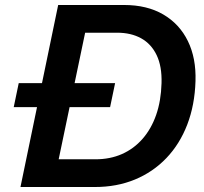

<svg xmlns="http://www.w3.org/2000/svg" viewBox="-20 -749 819 769"><path d="M62 0 213 -729H477Q569 -729 634 -691Q699 -653 732.5 -584.5Q766 -516 763 -424Q760 -328 730 -250Q700 -172 646.5 -116Q593 -60 520.5 -30Q448 0 360 0ZM215 -111H362Q421 -111 468.5 -132Q516 -153 551 -193Q586 -233 605.5 -289Q625 -345 627 -416Q629 -483 607.5 -528Q586 -573 545.5 -595.5Q505 -618 449 -618H321ZM35 -320 55 -416H441L421 -320Z"/></svg>

Font: Mona Sans ExtraLight SemiBold
Style: Italic
Weight: 600
Italic angle: -11.6951°
Version: Version 2.000